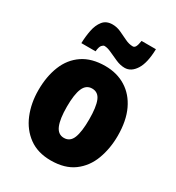

<svg xmlns="http://www.w3.org/2000/svg" viewBox="-186 -885 924 1008"><g transform="rotate(30 276.0 -381.0)"><path d="M516 -278Q516 -201 491.5 -135Q467 -69 413.5 -29.5Q360 10 275 10Q196 10 142.5 -29Q89 -68 62 -133.5Q35 -199 35 -278Q35 -361 61 -425.5Q87 -490 141 -526.5Q195 -563 277 -563Q348 -563 402 -529.5Q456 -496 486 -432.5Q516 -369 516 -278ZM208 -277Q208 -203 224 -165Q240 -127 276 -127Q313 -127 328 -165Q343 -203 343 -278Q343 -352 328 -389Q313 -426 276 -426Q240 -426 224 -389Q208 -352 208 -277ZM462 -772Q460 -688 433.5 -646.5Q407 -605 368 -605Q342 -605 314.5 -617Q287 -629 262.5 -640.5Q238 -652 220 -652Q213 -652 204.5 -642.5Q196 -633 193 -604H107Q108 -644 115.5 -682.5Q123 -721 143 -746Q163 -771 201 -771Q227 -771 252 -759.5Q277 -748 301.5 -736Q326 -724 349 -724Q359 -724 365 -735Q371 -746 375 -772Z"/></g></svg>

Font: Noto Sans Thai Cond Blk
Style: Regular
Weight: 900
Width: 3
Designer: Monotype Design Team
Foundry: Monotype Imaging Inc.
Version: Version 2.002; ttfautohint (v1.8.4.7-5d5b)